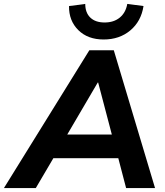

<svg xmlns="http://www.w3.org/2000/svg" viewBox="-69 -962 842 982"><path d="M-49 0 388 -705H513L724 0H576L536 -153H204L114 0ZM431 -540 275 -274H503L433 -540ZM461 -760Q380 -760 331.5 -808Q283 -856 284 -931L367 -942Q367 -897 393 -872Q419 -847 466 -847Q513 -847 543.5 -872Q574 -897 582 -942L665 -931Q653 -853 597.5 -806.5Q542 -760 461 -760Z"/></svg>

Font: Nunito Sans ExtraBold
Style: Italic
Weight: 800
Italic angle: -9°
Designer: Vernon Adams
Foundry: Vernon Adams
Version: Version 3.006; ttfautohint (v1.8.3)